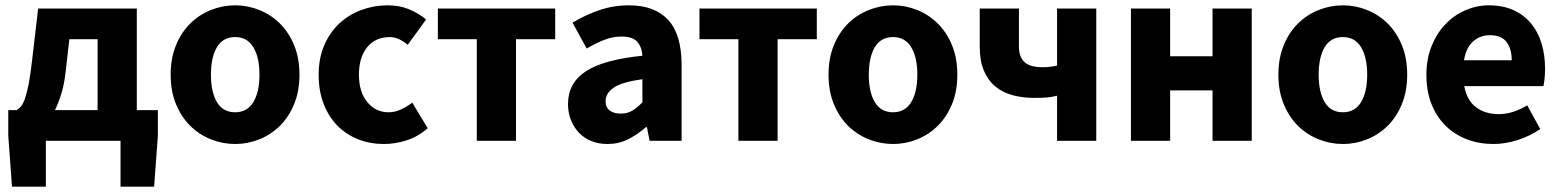

<svg xmlns="http://www.w3.org/2000/svg" viewBox="-20 -528 5851 720"><path d="M152 0V172H25L11 -19V-115H42Q51 -120 59 -129.5Q67 -139 74 -159.5Q81 -180 87.5 -213Q94 -246 100 -299L123 -496H493V-115H572V-19L558 172H432V0ZM227 -266Q222 -217 211 -180Q200 -143 186 -115H346V-381H240Z M862 12Q815 12 771 -5.5Q727 -23 693.5 -56Q660 -89 640 -137.5Q620 -186 620 -248Q620 -310 640 -358.5Q660 -407 693.5 -440Q727 -473 771 -490.5Q815 -508 862 -508Q909 -508 952.5 -490.5Q996 -473 1029.5 -440Q1063 -407 1083 -358.5Q1103 -310 1103 -248Q1103 -186 1083 -137.5Q1063 -89 1029.5 -56Q996 -23 952.5 -5.5Q909 12 862 12ZM862 -107Q907 -107 930 -145Q953 -183 953 -248Q953 -313 930 -351Q907 -389 862 -389Q816 -389 793.5 -351Q771 -313 771 -248Q771 -183 793.5 -145Q816 -107 862 -107Z M1420 12Q1368 12 1323.5 -5.5Q1279 -23 1246 -56Q1213 -89 1194 -137.5Q1175 -186 1175 -248Q1175 -310 1196 -358.5Q1217 -407 1252.5 -440Q1288 -473 1335 -490.5Q1382 -508 1433 -508Q1479 -508 1514.5 -493Q1550 -478 1578 -455L1509 -360Q1474 -389 1442 -389Q1388 -389 1357 -351Q1326 -313 1326 -248Q1326 -183 1357.5 -145Q1389 -107 1437 -107Q1461 -107 1483.5 -117.5Q1506 -128 1526 -143L1584 -47Q1547 -15 1504 -1.5Q1461 12 1420 12Z M1768 0V-381H1622V-496H2062V-381H1915V0Z M2258 12Q2224 12 2196.5 0.5Q2169 -11 2150 -31.5Q2131 -52 2120.5 -79Q2110 -106 2110 -138Q2110 -216 2176 -260Q2242 -304 2389 -319Q2387 -352 2369.5 -371.5Q2352 -391 2311 -391Q2279 -391 2247.5 -379Q2216 -367 2180 -346L2127 -443Q2175 -472 2227.5 -490Q2280 -508 2339 -508Q2435 -508 2485.5 -453.5Q2536 -399 2536 -284V0H2416L2406 -51H2402Q2370 -23 2335 -5.5Q2300 12 2258 12ZM2308 -102Q2333 -102 2351 -113Q2369 -124 2389 -144V-231Q2311 -220 2281 -199Q2251 -178 2251 -149Q2251 -125 2266.5 -113.5Q2282 -102 2308 -102Z M2749 0V-381H2603V-496H3043V-381H2896V0Z M3329 12Q3282 12 3238 -5.5Q3194 -23 3160.5 -56Q3127 -89 3107 -137.5Q3087 -186 3087 -248Q3087 -310 3107 -358.5Q3127 -407 3160.5 -440Q3194 -473 3238 -490.5Q3282 -508 3329 -508Q3376 -508 3419.5 -490.5Q3463 -473 3496.5 -440Q3530 -407 3550 -358.5Q3570 -310 3570 -248Q3570 -186 3550 -137.5Q3530 -89 3496.5 -56Q3463 -23 3419.5 -5.5Q3376 12 3329 12ZM3329 -107Q3374 -107 3397 -145Q3420 -183 3420 -248Q3420 -313 3397 -351Q3374 -389 3329 -389Q3283 -389 3260.5 -351Q3238 -313 3238 -248Q3238 -183 3260.5 -145Q3283 -107 3329 -107Z M3944 0V-169Q3924 -164 3906 -162.5Q3888 -161 3857 -161Q3813 -161 3775.5 -171.5Q3738 -182 3711 -205Q3684 -228 3669 -264.5Q3654 -301 3654 -353V-496H3801V-353Q3801 -315 3821.5 -295.5Q3842 -276 3889 -276Q3905 -276 3917.5 -277.5Q3930 -279 3944 -282V-496H4091V0Z M4221 0V-496H4368V-317H4527V-496H4674V0H4527V-189H4368V0Z M5016 12Q4969 12 4925 -5.5Q4881 -23 4847.5 -56Q4814 -89 4794 -137.5Q4774 -186 4774 -248Q4774 -310 4794 -358.5Q4814 -407 4847.5 -440Q4881 -473 4925 -490.5Q4969 -508 5016 -508Q5063 -508 5106.5 -490.5Q5150 -473 5183.5 -440Q5217 -407 5237 -358.5Q5257 -310 5257 -248Q5257 -186 5237 -137.5Q5217 -89 5183.5 -56Q5150 -23 5106.5 -5.5Q5063 12 5016 12ZM5016 -107Q5061 -107 5084 -145Q5107 -183 5107 -248Q5107 -313 5084 -351Q5061 -389 5016 -389Q4970 -389 4947.5 -351Q4925 -313 4925 -248Q4925 -183 4947.5 -145Q4970 -107 5016 -107Z M5580 12Q5527 12 5481 -5.5Q5435 -23 5401 -56.5Q5367 -90 5348 -138Q5329 -186 5329 -248Q5329 -308 5349 -356.5Q5369 -405 5401.5 -438.5Q5434 -472 5476 -490Q5518 -508 5563 -508Q5616 -508 5655.5 -490Q5695 -472 5721.5 -440Q5748 -408 5761 -364.5Q5774 -321 5774 -270Q5774 -250 5772 -232Q5770 -214 5768 -205H5471Q5481 -151 5515.5 -125.5Q5550 -100 5600 -100Q5653 -100 5707 -133L5756 -44Q5718 -18 5671.5 -3Q5625 12 5580 12ZM5470 -302H5649Q5649 -344 5630 -370Q5611 -396 5566 -396Q5531 -396 5504.5 -373Q5478 -350 5470 -302Z"/></svg>

Font: Giro Regular
Style: Bold
Weight: 700
Designer: Paul D. Hunt
Foundry: Adobe Systems Incorporated
Version: Version 1.000;PS 1.0;hotconv 1.0.88;makeotf.lib2.5.647800